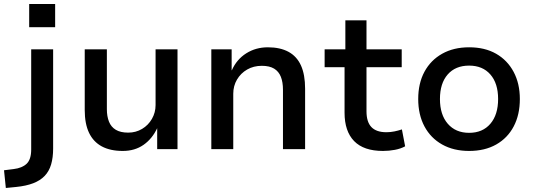

<svg xmlns="http://www.w3.org/2000/svg" viewBox="-77 -741 2658 954"><path d="M68 -606V-721H197V-606ZM-48 193 -57 105 -9 99Q33 94 55.5 72.5Q78 51 78 2V-496H187V-3Q187 42 177 76Q167 110 145 133Q123 156 88 169.5Q53 183 3 188Z M533 9Q471 9 429 -13.5Q387 -36 365.5 -81Q344 -126 344 -194V-496H454V-198Q454 -163 464.5 -136.5Q475 -110 498.5 -96Q522 -82 560 -82Q598 -82 629 -100.5Q660 -119 678 -150.5Q696 -182 696 -219V-496H805V0H704V-106H705Q680 -52 636.5 -21.5Q593 9 533 9Z M973 0V-496H1074V-392H1075Q1099 -446 1146.5 -476Q1194 -506 1254 -506Q1315 -506 1356.5 -483.5Q1398 -461 1418.5 -415.5Q1439 -370 1439 -300V0H1329V-295Q1329 -333 1318.5 -359.5Q1308 -386 1285 -400Q1262 -414 1224 -414Q1183 -414 1151 -395.5Q1119 -377 1100.5 -345.5Q1082 -314 1082 -275V0Z M1826 9Q1730 9 1682.5 -40Q1635 -89 1635 -181V-407H1536V-496H1639V-640H1744V-496H1919V-407H1744V-188Q1744 -135 1768.5 -109.5Q1793 -84 1843 -84Q1863 -84 1882.5 -88Q1902 -92 1920 -98L1936 -14Q1914 -2 1885 3.5Q1856 9 1826 9Z M2254 9Q2177 9 2120 -23Q2063 -55 2032 -113Q2001 -171 2001 -249Q2001 -327 2032 -384.5Q2063 -442 2120 -474Q2177 -506 2254 -506Q2332 -506 2388 -474Q2444 -442 2475 -384Q2506 -326 2506 -249Q2506 -171 2475.5 -113Q2445 -55 2388.5 -23Q2332 9 2254 9ZM2254 -81Q2321 -81 2359.5 -126Q2398 -171 2398 -249Q2398 -327 2359.5 -371Q2321 -415 2254 -415Q2186 -415 2147.5 -371Q2109 -327 2109 -249Q2109 -171 2148 -126Q2187 -81 2254 -81Z"/></svg>

Font: Nunito Sans 8pt SemiBold
Style: Regular
Weight: 600
Version: Version 3.101;gftools[0.9.27]